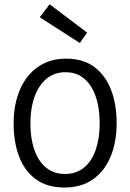

<svg xmlns="http://www.w3.org/2000/svg" viewBox="-20 -848 595 879"><path d="M345.6 -651 161.9 -768.9 207.2 -828.4 378.9 -698.7ZM436.4 -282.7Q436.4 -352.6 418.4 -405.5Q400.4 -458.4 365.6 -487.9Q330.8 -517.4 279.8 -517.4Q229 -517.4 193 -487.5Q157 -457.7 138.1 -404.9Q119.2 -352.2 119.2 -283.6Q119.2 -214.6 137.2 -162.3Q155.3 -109.9 190.9 -80.7Q226.6 -51.6 277.3 -51.6Q329 -51.6 364.7 -81Q400.4 -110.3 418.4 -162.7Q436.4 -215.1 436.4 -282.7ZM514 -283.6Q514 -197.2 486.2 -130.6Q458.5 -64.1 405.2 -26.8Q352 10.5 275.2 10.5Q196.5 10.5 144.7 -27Q92.9 -64.5 67.6 -130.8Q42.4 -197 42.4 -282.7Q42.4 -369.2 70.8 -436.3Q99.3 -503.4 153.3 -541.4Q207.2 -579.5 282.3 -579.5Q360.6 -579.5 411.7 -541.4Q462.8 -503.4 488.4 -436.9Q514 -370.5 514 -283.6Z"/></svg>

Font: Yaldevi ExtraLight
Style: Regular
Weight: 200
Designer: Sol Matas, Rajitha Manaperi, Kosala Senevirathne
Foundry: Mooniak
Version: Version 1.100